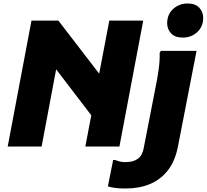

<svg xmlns="http://www.w3.org/2000/svg" viewBox="-20 -838 1182 1098"><path d="M468 0 605 -720H799L663 0ZM24 0 160 -720H314L597 -352L553 -112L261 -494L310 -489L218 0ZM1026 -623Q981 -623 958.5 -647Q936 -671 936 -705Q936 -756 970.5 -787Q1005 -818 1053 -818Q1097 -818 1119.5 -794Q1142 -770 1142 -736Q1142 -685 1107.5 -654Q1073 -623 1026 -623ZM597 228 627 77H638Q654 83 666.5 86Q679 89 699 89Q743 89 769 69.5Q795 50 802 8L878 -382Q882 -406 886 -432Q890 -458 892 -484.5Q894 -511 893 -536L900 -547H1104L998 -2Q982 82 940.5 135.5Q899 189 837.5 214.5Q776 240 698 240Q666 240 641 237Q616 234 597 228Z"/></svg>

Font: Kufam ExtraBold
Style: Italic
Weight: 800
Italic angle: -11°
Designer: Artur Schmal
Foundry: Original Type
Version: Version 1.301; ttfautohint (v1.8.3)